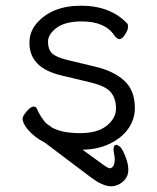

<svg xmlns="http://www.w3.org/2000/svg" viewBox="-20 -506 550 672"><path d="M269 18 335 66Q357 83 365 83Q370 83 376 76Q386 60 378 25Q376 10 381 3.5Q386 -3 398.5 6.5Q411 16 424 56Q436 97 420 119L414 126Q393 147 366 146Q338 144 301 117L138 -6Q117 -17 102 -29Q79 -48 69 -64Q59 -80 59 -90Q59 -100 73.5 -116.5Q88 -133 97 -133Q106 -133 109 -126Q117 -106 132 -86Q136 -80 141 -75L163 -59Q199 -40 260 -40Q321 -40 353.5 -66Q386 -92 386 -126.5Q386 -161 368 -183Q350 -205 295 -218L195 -242Q83 -268 83 -356Q83 -395 108 -424Q161 -486 264 -486Q367 -486 426 -423Q428 -421 428 -411Q428 -401 417.5 -385Q407 -369 398.5 -369Q390 -369 380 -382Q348 -431 266 -431Q208 -431 178 -408.5Q148 -386 148 -360Q148 -334 161.5 -320Q175 -306 216 -296L312 -273Q377 -258 414.5 -224Q452 -190 452 -128Q452 -88 428.5 -55Q405 -22 362 -2Q322 17 269 18Z"/></svg>

Font: QiushuiShotai Bright
Style: Regular
Weight: 400
Designer: Christian Thalmann (Catharsis Fonts)
Version: Version 1.250;